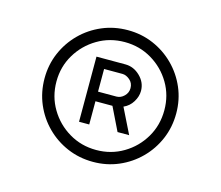

<svg xmlns="http://www.w3.org/2000/svg" viewBox="-74 -857 754 655"><g transform="rotate(15 302.5 -529.5)"><path d="M303 -297Q254.5 -297 212.2 -315Q170 -333 138 -365Q106 -397 88 -439.2Q70 -481.5 70 -530Q70 -578 88 -620Q106 -662 138 -694Q170 -726 212.2 -744Q254.5 -762 303 -762Q351 -762 393 -744Q435 -726 467 -694Q499 -662 517 -620Q535 -578 535 -530Q535 -481.5 517 -439.2Q499 -397 467 -365Q435 -333 393 -315Q351 -297 303 -297ZM303 -339Q355.5 -339 398.8 -364.8Q442 -390.5 467.5 -433.8Q493 -477 493 -530Q493 -582.5 467.5 -625.5Q442 -668.5 398.8 -694.2Q355.5 -720 303 -720Q250 -720 206.8 -694.2Q163.5 -668.5 137.8 -625.5Q112 -582.5 112 -530Q112 -477 137.8 -433.8Q163.5 -390.5 206.8 -364.8Q250 -339 303 -339ZM222 -417V-647H324Q353.5 -647 376.2 -625Q399 -603 399 -573Q399 -553.5 387.2 -534.2Q375.5 -515 355 -506L399 -417H358L318 -499H258V-417ZM258 -533H323Q338 -533 350 -544.8Q362 -556.5 362 -573Q362 -591 349 -602Q336 -613 323 -613H258Z"/></g></svg>

Font: Manrope ExtraLight ExtraLight
Style: Regular
Weight: 250
Version: Version 4.501